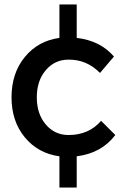

<svg xmlns="http://www.w3.org/2000/svg" viewBox="-20 -704 607 866"><path d="M500 -95Q438 -13 326 1V142H248V1Q152 -12 92 -84.5Q32 -157 32 -265Q32 -374 92 -447Q152 -520 248 -533V-684H326V-533Q432 -521 494 -449L431 -375Q371 -436 289 -435Q227 -435 186.5 -387.5Q146 -340 146 -265Q146 -190 186.5 -142.5Q227 -95 289 -95Q381 -95 436 -159Z"/></svg>

Font: Steamflix Grotesk
Style: Regular
Weight: 400
Designer: Julieta Ulanovsky
Foundry: Julieta Ulanovsky
Version: Version 4.000;PS 004.000;hotconv 1.0.88;makeotf.lib2.5.64775